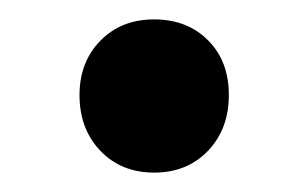

<svg xmlns="http://www.w3.org/2000/svg" viewBox="-20 -168 318 198"><path d="M62 -70Q62 -104 83.5 -126Q105 -148 139 -148Q173 -148 194.5 -126.5Q216 -105 216 -70Q216 -35 194.5 -12.5Q173 10 139 10Q105 10 83.5 -12.5Q62 -35 62 -70Z"/></svg>

Font: Sarabun SemiBold
Style: Regular
Weight: 600
Designer: Suppakit Chalermlarp | Katatrad Co.,Ltd.
Foundry: Cadson Demak Co.,Ltd.
Version: Version 1.000; ttfautohint (v1.6)